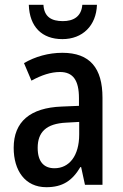

<svg xmlns="http://www.w3.org/2000/svg" viewBox="-20 -863 514 800"><path d="M384 -843H323C319 -793 285 -775 242 -775C195 -775 164 -792 161 -843H100C103 -751 155 -700 240 -700C324 -700 381 -756 384 -843ZM240 -643C182 -643 126 -627 80 -600L111 -527C153 -550 192 -563 230 -563C284 -563 309 -529 309 -454V-422L237 -419C106 -414 37 -356 37 -247C37 -153 84 -83 173 -83C241 -83 281 -110 315 -167H318L334 -93H407V-456C407 -579 355 -643 240 -643ZM256 -352 310 -355V-303C310 -213 268 -162 207 -162C164 -162 137 -188 137 -247C137 -312 172 -348 256 -352Z"/></svg>

Font: Noto Sans Kannada UI Condensed Medium
Style: Regular
Weight: 500
Width: 3
Designer: Jelle Bosma - Monotype Design Team
Foundry: Monotype Imaging Inc.
Version: Version 2.005